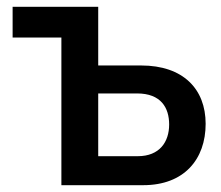

<svg xmlns="http://www.w3.org/2000/svg" viewBox="-20 -543 647 563"><path d="M160 0H400C520 0 583 -76 583 -180C583 -282 517 -351 394 -351H268V-523H17V-433H160ZM268 -85V-269H382C452 -269 476 -227 476 -178C476 -127 448 -85 384 -85Z"/></svg>

Font: FIGSv2-sans-serif SemiBold
Style: Regular
Weight: 600
Designer: Matt McInerney, Pablo Impallari, Rodrigo Fuenzalida,Mirko Velimirovic
Foundry: Matt McInerney, Pablo Impallari, Rodrigo Fuenzalida
Version: Version 4.021;hotconv 1.0.109;makeotfexe 2.5.65596